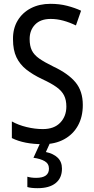

<svg xmlns="http://www.w3.org/2000/svg" viewBox="-20 -744 494 1004"><path d="M413 -195Q413 -133 387.5 -87Q362 -41 315 -15.5Q268 10 205 10Q106 10 42 -22V-109Q76 -90 119.5 -79.5Q163 -69 204 -69Q263 -69 295 -102.5Q327 -136 327 -187Q327 -221 315 -245Q303 -269 275 -289Q247 -309 199 -331Q151 -354 117.5 -380.5Q84 -407 66 -444.5Q48 -482 48 -538Q47 -594 72 -636Q97 -678 141.5 -701Q186 -724 244 -724Q291 -724 331.5 -713.5Q372 -703 404 -688L377 -611Q344 -627 311 -636Q278 -645 245 -645Q192 -645 163.5 -615.5Q135 -586 135 -540Q135 -504 146.5 -480.5Q158 -457 185 -438Q212 -419 259 -396Q336 -360 374.5 -314Q413 -268 413 -195ZM304 138Q304 187 271 213.5Q238 240 177 240Q142 240 123 234V180Q143 186 169 186Q236 186 236 138Q236 112 214 99Q192 86 155 81L192 0H243L220 51Q259 59 281.5 80.5Q304 102 304 138Z"/></svg>

Font: Noto Sans Gurmukhi Condensed
Style: Regular
Weight: 400
Width: 3
Designer: Jelle Bosma - Monotype Design Team
Foundry: Monotype Imaging Inc.
Version: Version 2.004; ttfautohint (v1.8.4.7-5d5b)